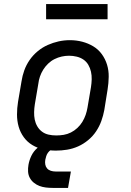

<svg xmlns="http://www.w3.org/2000/svg" viewBox="-20 -727 640 937"><path d="M253 8Q222 8 192.5 2Q163 -4 138 -19Q113 -34 96 -57.5Q79 -81 71 -109Q63 -137 63 -168Q63 -199 68 -230L85 -330Q89 -357 98.5 -383.5Q108 -410 124.5 -434Q141 -458 164 -477Q187 -496 213 -507.5Q239 -519 266 -525Q293 -531 321 -531Q352 -531 381 -523.5Q410 -516 435 -501Q460 -486 477 -462.5Q494 -439 502.5 -411Q511 -383 510.5 -352Q510 -321 505 -290L489 -190Q484 -163 474.5 -136.5Q465 -110 449 -86Q433 -62 410 -43Q387 -24 361 -12.5Q335 -1 307.5 3.5Q280 8 253 8ZM254 -66Q273 -66 291 -69Q309 -72 326 -80.5Q343 -89 357.5 -102.5Q372 -116 382 -132.5Q392 -149 398 -166.5Q404 -184 407 -202L424 -302Q427 -321 427.5 -340Q428 -359 424 -377Q420 -395 411 -410.5Q402 -426 387.5 -436Q373 -446 354.5 -450.5Q336 -455 317 -455Q299 -455 281 -451Q263 -447 246 -438.5Q229 -430 215 -416.5Q201 -403 191 -387Q181 -371 175 -353.5Q169 -336 167 -318L150 -218Q147 -199 146.5 -180Q146 -161 149.5 -143.5Q153 -126 162 -110.5Q171 -95 185 -84.5Q199 -74 217 -70Q235 -66 254 -66ZM237 190Q220 190 203.5 188Q187 186 172.5 180.5Q158 175 145.5 165Q133 155 125.5 141Q118 127 117 110.5Q116 94 119 77Q123 54 133.5 32.5Q144 11 162.5 -5Q181 -21 204 -27.5Q227 -34 249 -34L244 0Q235 0 227 5.5Q219 11 213.5 19Q208 27 205.5 35.5Q203 44 201 53Q199 65 201 76Q203 87 210 95Q217 103 228 106.5Q239 110 251 110H326L312 190ZM205 -633V-707H505V-633Z"/></svg>

Font: Iosevka Etoile Oblique
Style: Regular
Weight: 400
Italic angle: -9°
Designer: Belleve Invis
Foundry: Belleve Invis
Version: Version 15.5.2; ttfautohint (v1.8.4)